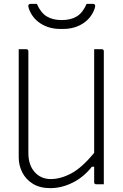

<svg xmlns="http://www.w3.org/2000/svg" viewBox="-20 -955 640 995"><path d="M241 20Q187 20 150.5 -2.5Q114 -25 95.5 -61.5Q77 -98 77 -139V-700H116Q127 -700 127 -689V-162Q127 -100 159.5 -63.5Q192 -27 243 -27Q294 -27 349.5 -56.5Q405 -86 468 -163V-700H507Q518 -700 518 -689V0H479Q468 0 468 -11V-91H456Q414 -37 356.5 -8.5Q299 20 241 20ZM429 -935H460Q479 -935 471 -912Q454 -862 410 -833.5Q366 -805 307 -805H293Q234 -805 190 -833.5Q146 -862 129 -912Q121 -935 140 -935H171Q191 -889 222 -870Q253 -851 300 -851Q347 -851 378 -870Q409 -889 429 -935Z"/></svg>

Font: Recursive Mn Lnr St Lt
Style: Regular
Weight: 300
Monospace: yes
Version: Version 1.079;hotconv 1.0.112;makeotfexe 2.5.65598; ttfautoh